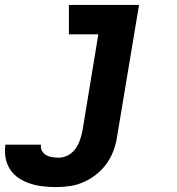

<svg xmlns="http://www.w3.org/2000/svg" viewBox="-101 -540 721 783"><path d="M129 223Q102 223 75 220Q48 217 23 209Q-2 201 -23.5 187Q-45 173 -59 152Q-73 131 -78 105Q-83 79 -79 51V50H66Q64 64 70.5 75.5Q77 87 88 93Q99 99 112.5 101Q126 103 139 103Q158 103 176 93.5Q194 84 206 67.5Q218 51 224.5 32.5Q231 14 235 -5L300 -400H180V-520H466L377 14Q373 43 363 71Q353 99 336 124Q319 149 294.5 169Q270 189 242.5 201.5Q215 214 186 218.5Q157 223 129 223Z"/></svg>

Font: Iosevka Heavy Extended
Style: Italic
Weight: 900
Width: 7
Italic angle: -9°
Monospace: yes
Designer: Belleve Invis
Foundry: Belleve Invis
Version: Version 32.5.0; ttfautohint (v1.8.4)